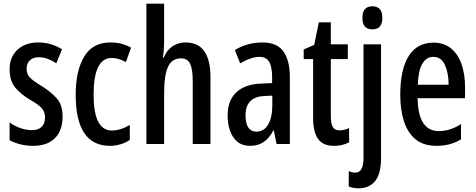

<svg xmlns="http://www.w3.org/2000/svg" viewBox="-20 -780 2577 1040"><path d="M319 -149Q319 -72 277 -31Q235 10 160 10Q122 10 89.5 1.5Q57 -7 32 -20V-117Q55 -99 88 -87Q121 -75 154 -75Q187 -75 205.5 -93Q224 -111 224 -145Q224 -173 206.5 -193.5Q189 -214 142 -240Q92 -270 62 -306.5Q32 -343 32 -405Q32 -471 74.5 -510.5Q117 -550 187 -550Q223 -550 255 -540.5Q287 -531 316 -513L285 -437Q263 -452 239 -461Q215 -470 190 -470Q159 -470 141.5 -453Q124 -436 124 -408Q124 -379 141.5 -360.5Q159 -342 207 -313Q257 -282 288 -246.5Q319 -211 319 -149Z M576 10Q390 10 390 -267Q390 -397 436 -473.5Q482 -550 578 -550Q612 -550 639.5 -542.5Q667 -535 690 -522L662 -444Q621 -466 585 -466Q487 -466 487 -267Q487 -73 586 -73Q632 -73 683 -103V-22Q660 -6 631 2Q602 10 576 10Z M869 -559Q869 -509 862 -469H868Q883 -508 914 -529Q945 -550 984 -550Q1054 -550 1087 -502Q1120 -454 1120 -363V0H1024V-341Q1024 -406 1009.5 -435Q995 -464 961 -464Q911 -464 890 -418Q869 -372 869 -274V0H773V-760H869Z M1403 -550Q1480 -550 1515 -501.5Q1550 -453 1550 -362V0H1478L1463 -74H1461Q1439 -32 1408.5 -11Q1378 10 1335 10Q1292 10 1265 -13Q1238 -36 1225.5 -73Q1213 -110 1213 -153Q1213 -235 1259 -279Q1305 -323 1391 -327L1454 -330V-361Q1454 -418 1438 -445Q1422 -472 1386 -472Q1341 -472 1281 -437L1252 -509Q1319 -550 1403 -550ZM1410 -260Q1310 -254 1310 -156Q1310 -67 1370 -67Q1409 -67 1432 -105Q1455 -143 1455 -210V-262Z M1819 -74Q1843 -74 1871 -86V-9Q1854 0 1833.5 5Q1813 10 1788 10Q1730 10 1703 -27.5Q1676 -65 1676 -142V-460H1625V-512L1682 -537L1707 -659H1772V-540H1864V-460H1772V-150Q1772 -112 1782 -93Q1792 -74 1819 -74Z M1943 -683Q1943 -746 1997 -746Q2051 -746 2051 -683Q2051 -621 1997 -621Q1943 -621 1943 -683ZM1924 240Q1892 240 1869 230V147Q1888 155 1905 155Q1949 155 1949 74V-540H2044V75Q2044 160 2013 199.5Q1982 239 1924 240Z M2328 -549Q2385 -549 2423 -518Q2461 -487 2480 -432.5Q2499 -378 2499 -309V-248H2242Q2245 -70 2357 -70Q2387 -70 2416.5 -79Q2446 -88 2477 -108V-25Q2419 10 2345 10Q2274 10 2231 -25.5Q2188 -61 2168 -123.5Q2148 -186 2148 -266Q2148 -403 2193.5 -476Q2239 -549 2328 -549ZM2328 -472Q2290 -472 2268 -435.5Q2246 -399 2243 -321H2410Q2410 -384 2390 -428Q2370 -472 2328 -472Z"/></svg>

Font: Noto Sans Ethiopic ExtraCondensed Medium
Style: Regular
Weight: 500
Width: 2
Designer: Monotype Design Team
Foundry: Monotype Imaging Inc.
Version: Version 2.102; ttfautohint (v1.8.4.7-5d5b)